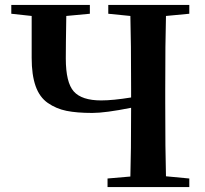

<svg xmlns="http://www.w3.org/2000/svg" viewBox="-20 -762 835 782"><path d="M751 -706 656 -697Q653 -597 653 -395V-346Q653 -144 656 -44L751 -35V0H418V-35L511 -43Q514 -136 514 -323Q409 -302 356 -302Q293 -302 251 -310.5Q209 -319 175 -342.5Q141 -366 125 -411.5Q109 -457 109 -526V-697L26 -706V-742H346V-706L250 -697Q248 -577 248 -524Q248 -426 280.5 -389.5Q313 -353 392 -353Q440 -353 514 -365V-395Q514 -597 511 -697L421 -706V-742H751Z"/></svg>

Font: Swei Spring CJKtc
Style: Bold
Weight: 700
Version: Version 1.021